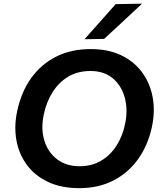

<svg xmlns="http://www.w3.org/2000/svg" viewBox="-20 -988 855 1021"><path d="M401.5 12.5Q305.5 12.5 235.5 -20.5Q165.5 -53.5 123 -111Q80.5 -168.5 67.2 -242.5Q54 -316.5 71.5 -398Q93 -499 145.8 -572.8Q198.5 -646.5 278.5 -686.8Q358.5 -727 462.5 -727Q556 -727 625 -693.8Q694 -660.5 736.2 -602.5Q778.5 -544.5 792 -469.8Q805.5 -395 787.5 -312Q767 -216 715 -142.8Q663 -69.5 583.8 -28.5Q504.5 12.5 401.5 12.5ZM403.5 -104Q468.5 -104 518 -133.5Q567.5 -163 599.8 -213.8Q632 -264.5 645 -328Q661 -404.5 643.5 -468.8Q626 -533 579.5 -571.8Q533 -610.5 461 -610.5Q393.5 -610.5 343.2 -580.5Q293 -550.5 260 -498.5Q227 -446.5 213 -380Q196.5 -303 215.8 -240.5Q235 -178 283.5 -141Q332 -104 403.5 -104ZM429.5 -779.5Q472 -827 512.8 -873Q553.5 -919 595 -966L735.5 -968.5Q683.5 -920 633 -873Q582.5 -826 533.5 -781Z"/></svg>

Font: Commissioner SemiBold
Style: Italic
Weight: 600
Italic angle: -12°
Designer: Kostas Bartsokas
Foundry: Kostas Bartsokas
Version: Version 1.000; ttfautohint (v1.8.3)